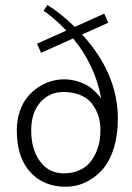

<svg xmlns="http://www.w3.org/2000/svg" viewBox="-20 -708 512 742"><path d="M123 -539.1 236.3 -589.8Q215.3 -612.3 193.4 -631.3Q171.4 -650.4 160.2 -658.2L148.4 -666L163.1 -688.5Q212.4 -659.2 269 -604L382.8 -655.3L398.4 -620.1L297.4 -574.7Q435.5 -423.8 435.5 -249Q435.5 -182.6 418.2 -130.6Q400.9 -78.6 371.8 -48.1Q342.8 -17.6 307.6 -2Q272.5 13.7 234.4 13.7Q147.9 13.7 96.4 -43.5Q44.9 -100.6 44.9 -204.1Q44.9 -243.7 56.2 -276.9Q67.4 -310.1 85.9 -332.8Q104.5 -355.5 128.4 -371.1Q152.3 -386.7 177.5 -394Q202.6 -401.4 227.5 -401.4Q254.9 -401.4 279.8 -393.6Q304.7 -385.7 319.6 -376.5Q334.5 -367.2 347.7 -354Q360.8 -340.8 364.5 -335.9Q368.2 -331.1 371.1 -326.2Q349.1 -454.1 262.7 -559.6L138.7 -503.9ZM368.2 -205.1Q368.2 -223.1 365 -241.2Q361.8 -259.3 352.1 -280Q342.3 -300.8 327.4 -316.4Q312.5 -332 286.1 -342.3Q259.8 -352.5 225.6 -352.5Q170.9 -352.5 135.7 -312.5Q100.6 -272.5 100.6 -204.1Q100.6 -130.4 134.8 -84.2Q168.9 -38.1 226.6 -38.1Q258.8 -38.1 283.9 -48.8Q309.1 -59.6 324.5 -76.7Q339.8 -93.8 350.1 -116.5Q360.4 -139.2 364.3 -160.9Q368.2 -182.6 368.2 -205.1Z"/></svg>

Font: Buda Light
Style: Regular
Weight: 300
Version: Version 1.003